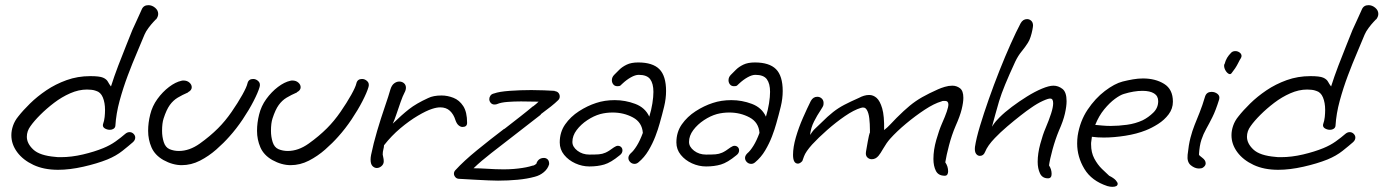

<svg xmlns="http://www.w3.org/2000/svg" viewBox="-20 -667 5361 744"><path d="M205 -9Q150 -9 109.5 -28Q69 -47 46.5 -77.5Q24 -108 24 -143Q24 -161 30.5 -180Q37 -199 51 -216Q69 -239 96.5 -266Q124 -293 159.5 -317Q195 -341 238 -356.5Q281 -372 330 -372Q366 -372 379.5 -366Q393 -360 398 -350.5Q403 -341 410 -332Q422 -370 438 -412Q454 -454 469 -491Q484 -528 493 -551Q499 -564 507.5 -582.5Q516 -601 522.5 -615.5Q529 -630 529 -630Q536 -647 555 -647Q569 -647 581 -637Q593 -627 593 -613Q593 -603 585 -592H584Q584 -592 575 -582.5Q566 -573 555.5 -559Q545 -545 540 -533Q528 -503 510.5 -462.5Q493 -422 475 -374Q457 -326 443.5 -276.5Q430 -227 427 -179Q426 -172 420 -168Q414 -164 406 -164Q395 -164 386 -169.5Q377 -175 379 -185Q384 -199 385.5 -213.5Q387 -228 387 -241Q387 -269 378.5 -289.5Q370 -310 352 -315Q344 -318 335 -319Q326 -320 317 -320Q285 -320 252 -305.5Q219 -291 189.5 -268.5Q160 -246 136 -222Q112 -198 98 -178Q84 -159 84 -137Q84 -111 109 -87.5Q134 -64 195 -59Q200 -58 205 -58Q210 -58 216 -58Q257 -58 301.5 -68.5Q346 -79 380 -93Q407 -104 428 -119Q449 -134 465 -148Q473 -155 482 -155Q491 -155 497.5 -148.5Q504 -142 504 -134Q504 -124 495 -116Q479 -102 454.5 -82.5Q430 -63 396 -49Q356 -33 303 -21Q250 -9 205 -9Z M684 -27Q667 -27 649 -32Q631 -37 613 -47Q580 -66 567 -96Q554 -126 554 -160Q554 -176 556 -191.5Q558 -207 562 -223Q570 -256 590 -283.5Q610 -311 635 -330Q660 -349 683 -354Q686 -355 691 -355Q705 -355 714 -347Q723 -339 723 -329Q723 -317 709 -310V-309Q686 -299 668.5 -288.5Q651 -278 638 -260Q625 -242 614 -208Q608 -190 608 -160Q608 -137 614.5 -116.5Q621 -96 637 -89Q654 -82 673 -82Q714 -82 754 -110.5Q794 -139 825 -170Q853 -198 877.5 -233.5Q902 -269 919 -299.5Q936 -330 939 -344Q943 -361 961 -361Q972 -361 981 -352.5Q990 -344 986 -330Q980 -309 962.5 -275Q945 -241 920.5 -204.5Q896 -168 869 -138Q847 -113 818 -87.5Q789 -62 755 -44.5Q721 -27 684 -27Z M1106 -27Q1089 -27 1071 -32Q1053 -37 1035 -47Q1002 -66 989 -96Q976 -126 976 -160Q976 -176 978 -191.5Q980 -207 984 -223Q992 -256 1012 -283.5Q1032 -311 1057 -330Q1082 -349 1105 -354Q1108 -355 1113 -355Q1127 -355 1136 -347Q1145 -339 1145 -329Q1145 -317 1131 -310V-309Q1108 -299 1090.5 -288.5Q1073 -278 1060 -260Q1047 -242 1036 -208Q1030 -190 1030 -160Q1030 -137 1036.5 -116.5Q1043 -96 1059 -89Q1076 -82 1095 -82Q1136 -82 1176 -110.5Q1216 -139 1247 -170Q1275 -198 1299.5 -233.5Q1324 -269 1341 -299.5Q1358 -330 1361 -344Q1365 -361 1383 -361Q1394 -361 1403 -352.5Q1412 -344 1408 -330Q1402 -309 1384.5 -275Q1367 -241 1342.5 -204.5Q1318 -168 1291 -138Q1269 -113 1240 -87.5Q1211 -62 1177 -44.5Q1143 -27 1106 -27Z M1440 -16Q1431 -16 1423.5 -23.5Q1416 -31 1416 -49Q1416 -53 1416.5 -57.5Q1417 -62 1418 -67Q1427 -111 1441.5 -160Q1456 -209 1471 -252.5Q1486 -296 1493 -321Q1498 -337 1507.5 -344Q1517 -351 1527 -351Q1538 -351 1545.5 -344.5Q1553 -338 1553 -327Q1553 -318 1547 -307Q1541 -296 1532.5 -272Q1524 -248 1516 -224Q1508 -200 1502 -188Q1537 -222 1565 -244Q1593 -266 1639 -287Q1659 -297 1691 -297Q1714 -297 1737 -288Q1760 -279 1775 -256Q1790 -233 1790 -191Q1790 -175 1772 -175Q1765 -175 1757.5 -181Q1750 -187 1745 -201Q1738 -224 1723.5 -237.5Q1709 -251 1686 -251Q1672 -251 1654 -245Q1632 -238 1599 -218.5Q1566 -199 1531.5 -170Q1497 -141 1468 -104Q1468 -97 1465.5 -88Q1463 -79 1463 -68Q1463 -66 1465 -58Q1467 -50 1467 -42Q1467 -31 1458.5 -23.5Q1450 -16 1440 -16Z M1910 33Q1897 33 1872.5 32Q1848 31 1822 29.5Q1796 28 1778 27Q1760 26 1760 26Q1750 26 1744.5 19.5Q1739 13 1739 6Q1739 -2 1745 -8Q1777 -43 1828.5 -85Q1880 -127 1934 -168V-167Q1970 -195 1997.5 -216.5Q2025 -238 2045 -255H2046Q2058 -264 2067 -273Q2051 -273 2033.5 -273.5Q2016 -274 1999 -274Q1971 -274 1946 -272Q1921 -270 1907 -264Q1903 -262 1896 -262Q1887 -262 1881.5 -268.5Q1876 -275 1876 -283Q1876 -290 1880.5 -296.5Q1885 -303 1895 -305Q1914 -312 1955 -315Q1996 -318 2039 -318Q2065 -318 2088 -317Q2111 -316 2129 -315V-314Q2139 -313 2144 -307Q2149 -301 2149 -293Q2149 -284 2142 -278Q2132 -268 2115 -254.5Q2098 -241 2075 -224L2076 -223L1964 -136Q1924 -105 1884 -74Q1844 -43 1815 -15Q1837 -15 1869 -13Q1901 -11 1918 -11Q1954 -10 1988 -14Q2022 -18 2043 -25Q2048 -25 2053 -28.5Q2058 -32 2059 -33V-35Q2067 -55 2088 -55Q2096 -55 2102 -49.5Q2108 -44 2108 -31Q2103 -13 2087.5 0Q2072 13 2052 18Q2023 26 1986 29.5Q1949 33 1910 33Z M2264 -22Q2236 -22 2209.5 -34Q2183 -46 2166 -67Q2149 -88 2149 -115Q2149 -155 2170 -185Q2191 -215 2223.5 -236Q2256 -257 2290 -268Q2323 -279 2362 -279Q2403 -279 2441.5 -264.5Q2480 -250 2496 -215Q2504 -241 2508 -266.5Q2512 -292 2512 -311Q2512 -343 2499.5 -360Q2487 -377 2455 -377Q2442 -377 2425 -367.5Q2408 -358 2392 -343Q2386 -337 2383.5 -335Q2381 -333 2372 -333Q2362 -333 2356.5 -340Q2351 -347 2351 -356Q2351 -368 2360 -377Q2369 -386 2380 -397Q2391 -408 2408.5 -416.5Q2426 -425 2453 -425Q2509 -425 2535 -399Q2561 -373 2561 -314Q2561 -285 2553.5 -254Q2546 -223 2536 -188Q2530 -166 2519.5 -138.5Q2509 -111 2493 -84Q2477 -57 2454 -38Q2447 -32 2439 -32Q2429 -32 2422 -39Q2415 -46 2415 -55Q2415 -64 2424 -73Q2435 -82 2447.5 -102Q2460 -122 2471 -152Q2468 -193 2432.5 -212Q2397 -231 2354 -231Q2329 -231 2306 -225Q2281 -218 2256 -201.5Q2231 -185 2214.5 -163Q2198 -141 2198 -117Q2198 -98 2217.5 -83Q2237 -68 2264 -68Q2287 -68 2300.5 -69Q2314 -70 2326.5 -75.5Q2339 -81 2359 -96Q2368 -102 2374 -102Q2382 -102 2387 -97Q2392 -92 2392 -84Q2392 -73 2381 -65Q2347 -37 2321.5 -29.5Q2296 -22 2264 -22Z M2716 -22Q2688 -22 2661.5 -34Q2635 -46 2618 -67Q2601 -88 2601 -115Q2601 -155 2622 -185Q2643 -215 2675.5 -236Q2708 -257 2742 -268Q2775 -279 2814 -279Q2855 -279 2893.5 -264.5Q2932 -250 2948 -215Q2956 -241 2960 -266.5Q2964 -292 2964 -311Q2964 -343 2951.5 -360Q2939 -377 2907 -377Q2894 -377 2877 -367.5Q2860 -358 2844 -343Q2838 -337 2835.5 -335Q2833 -333 2824 -333Q2814 -333 2808.5 -340Q2803 -347 2803 -356Q2803 -368 2812 -377Q2821 -386 2832 -397Q2843 -408 2860.5 -416.5Q2878 -425 2905 -425Q2961 -425 2987 -399Q3013 -373 3013 -314Q3013 -285 3005.5 -254Q2998 -223 2988 -188Q2982 -166 2971.5 -138.5Q2961 -111 2945 -84Q2929 -57 2906 -38Q2899 -32 2891 -32Q2881 -32 2874 -39Q2867 -46 2867 -55Q2867 -64 2876 -73Q2887 -82 2899.5 -102Q2912 -122 2923 -152Q2920 -193 2884.5 -212Q2849 -231 2806 -231Q2781 -231 2758 -225Q2733 -218 2708 -201.5Q2683 -185 2666.5 -163Q2650 -141 2650 -117Q2650 -98 2669.5 -83Q2689 -68 2716 -68Q2739 -68 2752.5 -69Q2766 -70 2778.5 -75.5Q2791 -81 2811 -96Q2820 -102 2826 -102Q2834 -102 2839 -97Q2844 -92 2844 -84Q2844 -73 2833 -65Q2799 -37 2773.5 -29.5Q2748 -22 2716 -22Z M3641 14Q3616 14 3606.5 -5Q3597 -24 3597 -51Q3597 -86 3608 -124.5Q3619 -163 3630 -188Q3655 -244 3655 -262Q3655 -276 3642 -276Q3639 -276 3635.5 -276Q3632 -276 3628 -274Q3600 -266 3563.5 -242Q3527 -218 3491 -188Q3455 -158 3429 -129Q3415 -113 3403 -92Q3391 -71 3384 -63Q3373 -50 3358 -50Q3348 -50 3340.5 -57.5Q3333 -65 3336 -81Q3344 -128 3347 -140.5Q3350 -153 3351 -153V-163Q3351 -187 3348.5 -208.5Q3346 -230 3338.5 -242Q3331 -254 3316 -249Q3289 -241 3254 -217Q3219 -193 3185 -163Q3151 -133 3127 -107Q3102 -79 3095.5 -61Q3089 -43 3089 -43Q3080 -33 3072 -33Q3053 -33 3053 -67Q3053 -97 3064 -135Q3075 -173 3091.5 -210.5Q3108 -248 3122 -276Q3131 -292 3147 -292Q3158 -292 3165.5 -284Q3173 -276 3171 -262Q3171 -256 3159 -238.5Q3147 -221 3134.5 -196.5Q3122 -172 3119 -144Q3130 -161 3138.5 -168.5Q3147 -176 3160 -189Q3188 -217 3208.5 -233Q3229 -249 3252 -261Q3275 -273 3309 -288Q3318 -293 3328 -296Q3338 -299 3348 -299Q3364 -299 3377 -287.5Q3390 -276 3398.5 -247Q3407 -218 3406 -163Q3420 -174 3430.5 -185.5Q3441 -197 3454 -210Q3483 -239 3505.5 -257.5Q3528 -276 3553.5 -290.5Q3579 -305 3615 -321Q3626 -326 3641 -330.5Q3656 -335 3670 -335Q3687 -335 3700 -325Q3713 -315 3713 -288Q3713 -270 3706.5 -243.5Q3700 -217 3683 -179Q3668 -144 3657.5 -104Q3647 -64 3643 -38Q3654 -22 3654 -3Q3654 4 3651 9Q3648 14 3641 14Z M4041 24Q4019 24 4010 5Q4001 -14 4001 -40Q4001 -72 4011 -109Q4021 -146 4031 -169Q4045 -202 4053 -227Q4061 -252 4061 -267Q4061 -285 4050 -285Q4043 -286 4021 -276Q3999 -266 3975 -249Q3960 -239 3935 -219.5Q3910 -200 3883 -177Q3856 -154 3835 -132Q3807 -103 3797 -78Q3791 -63 3777 -63Q3768 -63 3762 -71.5Q3756 -80 3758 -98Q3763 -131 3777.5 -179Q3792 -227 3811.5 -282.5Q3831 -338 3853 -393.5Q3875 -449 3896.5 -497Q3918 -545 3935 -577Q3944 -593 3960 -593Q3969 -593 3976 -586.5Q3983 -580 3983 -568Q3983 -564 3980.5 -551Q3978 -538 3973.5 -524Q3969 -510 3963 -501Q3953 -485 3939 -468Q3925 -451 3914 -428Q3890 -376 3875 -339.5Q3860 -303 3851.5 -275Q3843 -247 3837 -224Q3831 -201 3824 -176Q3832 -189 3839 -197Q3846 -205 3853 -212Q3873 -232 3901 -253Q3929 -274 3959.5 -293Q3990 -312 4017.5 -323.5Q4045 -335 4062 -335Q4081 -335 4097 -322.5Q4113 -310 4113 -275Q4113 -255 4106.5 -226.5Q4100 -198 4083 -160Q4069 -126 4058.5 -87.5Q4048 -49 4045 -26Q4055 -11 4055 7Q4055 24 4041 24Z M4290 57Q4282 57 4271 54Q4210 34 4182 -12.5Q4154 -59 4154 -111Q4154 -119 4154.5 -126.5Q4155 -134 4156 -141Q4165 -198 4194.5 -242Q4224 -286 4261.5 -314.5Q4299 -343 4330 -351Q4350 -356 4370 -359.5Q4390 -363 4409 -363Q4457 -363 4491 -342Q4525 -321 4525 -273Q4525 -246 4508.5 -224Q4492 -202 4467.5 -186.5Q4443 -171 4420 -162Q4385 -148 4340.5 -141Q4296 -134 4257 -134Q4232 -134 4211 -137V-136Q4211 -132 4210 -128.5Q4209 -125 4209 -121Q4208 -117 4208 -113.5Q4208 -110 4208 -107Q4208 -76 4220.5 -52.5Q4233 -29 4250 -12.5Q4267 4 4278 14Q4296 23 4303.5 31.5Q4311 40 4311 45Q4311 57 4290 57ZM4284 -179Q4314 -179 4347 -183.5Q4380 -188 4408 -201Q4430 -212 4449 -230.5Q4468 -249 4468 -275Q4468 -295 4452 -305Q4436 -315 4407 -315Q4374 -315 4335 -303Q4321 -299 4300.5 -284Q4280 -269 4259 -243.5Q4238 -218 4224 -183Q4236 -182 4251.5 -180.5Q4267 -179 4284 -179Z M4752 -383Q4747 -377 4739.5 -382Q4732 -387 4727 -397.5Q4722 -408 4724 -418H4725Q4729 -433 4735 -443Q4741 -453 4751 -463Q4757 -469 4767 -469Q4776 -469 4783.5 -463.5Q4791 -458 4791 -450Q4791 -446 4788 -441Q4785 -437 4776.5 -420Q4768 -403 4752 -383ZM4626 -14Q4610 -14 4594.5 -26.5Q4579 -39 4582 -67Q4586 -106 4593 -133Q4600 -160 4609 -182.5Q4618 -205 4628.5 -231Q4639 -257 4650 -294Q4656 -311 4675 -311Q4688 -311 4698 -303Q4708 -295 4704 -281Q4691 -239 4678 -213Q4665 -187 4654 -167.5Q4643 -148 4635.5 -125.5Q4628 -103 4626 -68Q4626 -65 4639 -55.5Q4652 -46 4652 -34Q4652 -25 4642 -18Q4637 -14 4626 -14Z M4933 -9Q4878 -9 4837.5 -28Q4797 -47 4774.5 -77.5Q4752 -108 4752 -143Q4752 -161 4758.5 -180Q4765 -199 4779 -216Q4797 -239 4824.5 -266Q4852 -293 4887.5 -317Q4923 -341 4966 -356.5Q5009 -372 5058 -372Q5094 -372 5107.5 -366Q5121 -360 5126 -350.5Q5131 -341 5138 -332Q5150 -370 5166 -412Q5182 -454 5197 -491Q5212 -528 5221 -551Q5227 -564 5235.5 -582.5Q5244 -601 5250.5 -615.5Q5257 -630 5257 -630Q5264 -647 5283 -647Q5297 -647 5309 -637Q5321 -627 5321 -613Q5321 -603 5313 -592H5312Q5312 -592 5303 -582.5Q5294 -573 5283.5 -559Q5273 -545 5268 -533Q5256 -503 5238.5 -462.5Q5221 -422 5203 -374Q5185 -326 5171.5 -276.5Q5158 -227 5155 -179Q5154 -172 5148 -168Q5142 -164 5134 -164Q5123 -164 5114 -169.5Q5105 -175 5107 -185Q5112 -199 5113.5 -213.5Q5115 -228 5115 -241Q5115 -269 5106.5 -289.5Q5098 -310 5080 -315Q5072 -318 5063 -319Q5054 -320 5045 -320Q5013 -320 4980 -305.5Q4947 -291 4917.5 -268.5Q4888 -246 4864 -222Q4840 -198 4826 -178Q4812 -159 4812 -137Q4812 -111 4837 -87.5Q4862 -64 4923 -59Q4928 -58 4933 -58Q4938 -58 4944 -58Q4985 -58 5029.5 -68.5Q5074 -79 5108 -93Q5135 -104 5156 -119Q5177 -134 5193 -148Q5201 -155 5210 -155Q5219 -155 5225.5 -148.5Q5232 -142 5232 -134Q5232 -124 5223 -116Q5207 -102 5182.5 -82.5Q5158 -63 5124 -49Q5084 -33 5031 -21Q4978 -9 4933 -9Z"/></svg>

Font: Grape Nuts
Style: Regular
Weight: 400
Designer: Robert E. Leuschke
Foundry: Robert E. Leuschke
Version: Version 1.010; ttfautohint (v1.8.3)